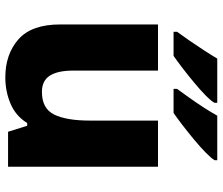

<svg xmlns="http://www.w3.org/2000/svg" viewBox="-76 -822 816 703"><g transform="rotate(90 331.5 -471.0)"><path d="M591 -642V-93H463L441 -163H431Q405 -121 360 -102Q315 -83 264 -83Q179 -83 124.5 -131Q70 -179 70 -284V-642H239V-331Q239 -275 257.5 -246Q276 -217 317 -217Q378 -217 400 -262Q422 -307 422 -392V-642ZM567 -849Q559 -836 538.5 -816Q518 -796 491.5 -774Q465 -752 439 -732Q413 -712 394 -699H306V-712Q320 -731 338.5 -757Q357 -783 374.5 -810Q392 -837 404 -859H567ZM357 -849Q350 -836 329.5 -816Q309 -796 282.5 -774Q256 -752 230 -732Q204 -712 185 -699H97V-712Q111 -731 129 -757Q147 -783 164.5 -810Q182 -837 195 -859H357Z"/></g></svg>

Font: Noto Sans Telugu UI ExtraBold
Style: Regular
Weight: 800
Designer: Jelle Bosma - Monotype Design Team
Foundry: Monotype Imaging Inc.
Version: Version 2.005; ttfautohint (v1.8.4.7-5d5b)